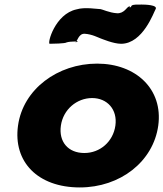

<svg xmlns="http://www.w3.org/2000/svg" viewBox="-20 -807 717 842"><path d="M420 -639C411 -642 384 -657 351 -659C324 -660 319 -624 312 -624C306 -619 323 -624 321 -626C317 -627 312 -625 308 -625C300 -625 280 -624 272 -621C267 -616 210 -615 198 -615C186 -615 221 -746 316 -766C352 -777 407 -767 421 -767C426 -767 460 -751 492 -749C524 -746 538 -778 545 -778C551 -783 549 -774 549 -774C553 -774 556 -780 558 -783C567 -788 584 -787 602 -787C614 -787 675 -786 662 -766C655 -755 607 -615 511 -615C477 -615 426 -637 420 -639ZM59 -256C37 -98 145 15 330 15C507 15 652 -98 674 -256C696 -416 576 -528 406 -528C233 -528 81 -416 59 -256ZM247 -256C257 -327 317 -377 384 -377C450 -377 496 -327 486 -256C476 -186 419 -136 350 -136C278 -136 237 -186 247 -256Z"/></svg>

Font: Hussar Przerywany
Style: Obl
Weight: 400
Foundry: Cannot Into Space Fonts
Version: Version 0.982